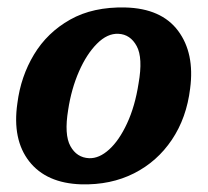

<svg xmlns="http://www.w3.org/2000/svg" viewBox="-20 -483 556 514"><path d="M315.5 -463Q412 -460.5 456.8 -400.5Q501.5 -340.5 489 -246Q479.5 -167.5 440.2 -109Q401 -50.5 338.8 -19Q276.5 12.5 197.5 10.5Q104 7.5 58.2 -51Q12.5 -109.5 26.5 -206.5Q35.5 -278 71 -337Q106.5 -396 167.8 -430.5Q229 -465 315.5 -463ZM218.5 -59.5Q245.5 -58.5 272.2 -82.8Q299 -107 320.2 -152.8Q341.5 -198.5 351 -260Q363 -328 346 -359.5Q329 -391 297 -392.5Q267.5 -394 239.8 -366.2Q212 -338.5 191.5 -291.8Q171 -245 162.5 -189Q151.5 -122.5 168.5 -91.8Q185.5 -61 218.5 -59.5Z"/></svg>

Font: Fraunces 72pt S100 SemiBold
Style: Italic
Weight: 600
Italic angle: -16°
Version: Version 1.000; ttfautohint (v1.8.3)